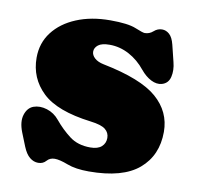

<svg xmlns="http://www.w3.org/2000/svg" viewBox="-64 -562 659 643"><g transform="rotate(10 266.0 -241.0)"><path d="M273.5 -416Q246.5 -416 234.5 -406.5Q222.5 -397 222.5 -384Q222.5 -372 233.5 -362Q244.5 -352 264.5 -348Q395 -322 448.8 -275.2Q502.5 -228.5 502.5 -160Q502.5 -80 447.5 -33Q392.5 14 277.5 14Q232.5 14 203.8 3Q175 -8 158.5 -8Q142 -8 132 3.5Q122 15 105.5 15Q90 15 76.8 4.2Q63.5 -6.5 53.5 -31L35.5 -76Q22 -110.5 29.8 -135Q37.5 -159.5 57.5 -167Q78.5 -174.5 103.5 -166.8Q128.5 -159 145.5 -138Q169.5 -109 197.8 -87.5Q226 -66 268.5 -66Q294 -66 306.8 -77.5Q319.5 -89 319.5 -107Q319.5 -125 305.5 -136.2Q291.5 -147.5 254.5 -152Q138.5 -166.5 89 -214Q39.5 -261.5 39.5 -331Q39.5 -381 68 -418.2Q96.5 -455.5 146.5 -476.2Q196.5 -497 261.5 -497Q321.5 -497 348.2 -486Q375 -475 381.5 -475Q397.5 -475 409.8 -486Q422 -497 437.5 -497Q451 -497 462.2 -487Q473.5 -477 479.5 -453L493.5 -396Q500.5 -369 495 -346Q489.5 -323 467.5 -317Q450.5 -312.5 431.2 -322.2Q412 -332 395.5 -352Q371.5 -382 339.8 -399Q308 -416 273.5 -416Z"/></g></svg>

Font: Fraunces 9pt S100 Black
Style: Regular
Weight: 900
Version: Version 1.000; ttfautohint (v1.8.3)